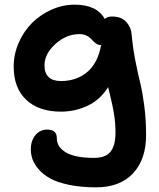

<svg xmlns="http://www.w3.org/2000/svg" viewBox="-20 -512 677 815"><path d="M388.2 283.2Q323.7 283.2 273.4 272.7Q223.1 262.2 193.4 245.6Q163.6 229 144.3 206.8Q125 184.6 117.9 163.8Q110.8 143.1 110.8 121.1Q110.8 85.9 130.1 62Q149.4 38.1 180.2 38.1Q221.2 38.1 221.2 74.2Q221.2 112.8 260.7 135.5Q300.3 158.2 378.9 158.2Q428.7 158.2 449.5 131.6Q470.2 105 470.2 51.8Q470.2 29.3 468.5 8.3Q466.8 -12.7 462.9 -34.4Q459 -56.2 456.3 -69.1Q453.6 -82 447.3 -107.4Q440.9 -132.8 439 -142.1Q405.3 -88.4 352.1 -63.2Q298.8 -38.1 238.8 -38.1Q145 -38.1 91.6 -88.1Q38.1 -138.2 38.1 -229Q38.1 -282.2 59.6 -331.1Q81.1 -379.9 116.5 -415Q151.9 -450.2 199.2 -471.2Q246.6 -492.2 296.9 -492.2Q391.6 -492.2 424.8 -431.2Q434.1 -441.9 456.1 -441.9Q494.6 -441.9 515.6 -419.2Q536.6 -396.5 539.1 -363.8Q543.5 -311.5 554.2 -256.3Q564.9 -201.2 574.7 -162.4Q584.5 -123.5 592.3 -64Q600.1 -4.4 600.1 61Q600.1 165 544.4 224.1Q488.8 283.2 388.2 283.2ZM168.9 -234.9Q168.9 -168 238.8 -168Q304.7 -168 350.1 -206.1Q395.5 -244.1 409.2 -320.8H408.2Q397.9 -320.8 390.1 -325.7Q382.3 -330.6 376 -337.2Q369.6 -343.8 362.8 -350.6Q356 -357.4 344.2 -362.3Q332.5 -367.2 316.9 -367.2Q261.7 -367.2 215.3 -325.4Q168.9 -283.7 168.9 -234.9Z"/></svg>

Font: Shantell Sans Bouncy
Style: Regular
Weight: 600
Designer: Stephen Nixon, Anya Danilova, Shantell Martin
Foundry: Arrow Type
Version: Version 1.006;[9816181b4]